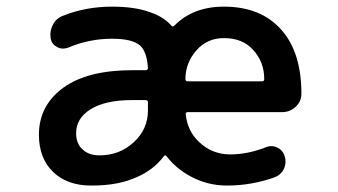

<svg xmlns="http://www.w3.org/2000/svg" viewBox="-20 -579 1040 590"><path d="M262.7 -8.8Q261.7 -8.8 259.8 -8.8Q186.5 -8.8 143.1 -50.8Q99.6 -92.8 99.6 -165Q99.6 -254.9 174.8 -309.6Q249 -363.3 386.7 -363.3H426.8Q434.6 -363.3 434.6 -370.1Q431.6 -418.9 411.1 -438.5Q387.7 -460 324.2 -460Q253.9 -460 189.5 -432.6Q180.7 -429.7 173.8 -429.7Q164.1 -429.7 155.3 -434.6Q139.6 -442.4 135.7 -460Q134.8 -466.8 134.8 -472.7Q134.8 -488.3 142.6 -502.9Q152.3 -522.5 172.9 -530.3Q243.2 -558.6 324.2 -558.6Q395.5 -558.6 442.4 -541Q482.4 -527.3 505.9 -501Q509.8 -495.1 515.6 -500Q573.2 -558.6 668 -558.6Q781.2 -558.6 843.8 -488.3Q906.2 -418.9 906.2 -291Q906.2 -267.6 888.7 -251Q871.1 -234.4 846.7 -234.4H556.6Q549.8 -234.4 550.8 -226.6Q556.6 -175.8 591.8 -142.6Q631.8 -104.5 687.5 -104.5Q740.2 -104.5 795.9 -126Q804.7 -129.9 813.5 -129.9Q822.3 -129.9 831.1 -126Q848.6 -118.2 854.5 -99.6Q857.4 -91.8 857.4 -83Q857.4 -72.3 852.5 -60.5Q843.8 -42 824.2 -34.2Q752.9 -8.8 677.7 -8.8Q616.2 -8.8 563.5 -38.1Q519.5 -62.5 492.2 -98.6Q487.3 -104.5 483.4 -98.6Q451.2 -56.6 401.4 -35.2Q344.7 -8.8 262.7 -8.8ZM386.7 -271.5Q301.8 -271.5 256.8 -242.2Q213.9 -214.8 213.9 -169.9Q213.9 -137.7 233.4 -120.1Q252.9 -101.6 285.2 -101.6Q347.7 -101.6 390.6 -141.6Q434.6 -181.6 434.6 -239.3V-264.6Q434.6 -271.5 426.8 -271.5ZM785.2 -329.1Q792 -329.1 792 -335.9Q792 -388.7 757.8 -425.8Q725.6 -461.9 668 -461.9Q617.2 -461.9 584 -424.8Q549.8 -385.7 549.8 -335.9Q549.8 -329.1 556.6 -329.1Z"/></svg>

Font: Rounded Mgen+ 1m medium
Style: Regular
Weight: 500
Designer: [Source Han Sans]
Ryoko NISHIZUKA  (kana & ideographs); Paul D. Hunt (Latin, Greek & Cyrillic); Wenlong ZHANG  (bopomofo
Version: Version 1.059.20150602